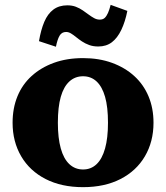

<svg xmlns="http://www.w3.org/2000/svg" viewBox="-20 -763 686 793"><path d="M614 -256Q614 -178 578.5 -117.5Q543 -57 477.5 -23.5Q412 10 323 10Q234 10 168.5 -23.5Q103 -57 67.5 -117.5Q32 -178 32 -256Q32 -316 52 -365Q72 -414 110.5 -449Q149 -484 202.5 -503.5Q256 -523 323 -523Q389 -523 442.5 -503.5Q496 -484 534.5 -449Q573 -414 593.5 -365Q614 -316 614 -256ZM219 -256Q219 -193 231 -150Q243 -107 266.5 -85Q290 -63 323 -63Q356 -63 379 -85Q402 -107 414 -150Q426 -193 426 -256Q426 -321 414 -363Q402 -405 379 -426.5Q356 -448 323 -448Q290 -448 266.5 -426.5Q243 -405 231 -363Q219 -321 219 -256ZM386 -571Q365 -571 348.5 -577Q332 -583 318.5 -592Q305 -601 294 -610Q283 -619 273 -625Q263 -631 253 -631Q235 -631 226 -615.5Q217 -600 211 -570L141 -593Q149 -640 163 -673Q177 -706 200.5 -723.5Q224 -741 258 -741Q278 -741 293.5 -735Q309 -729 322 -720Q335 -711 346.5 -702.5Q358 -694 369 -688Q380 -682 392 -682Q405 -682 412.5 -689Q420 -696 426 -709.5Q432 -723 437 -743L506 -718Q497 -673 481 -639.5Q465 -606 442 -588.5Q419 -571 386 -571Z"/></svg>

Font: Roboto Serif 36pt
Style: Bold
Weight: 700
Version: Version 1.008